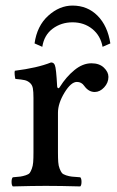

<svg xmlns="http://www.w3.org/2000/svg" viewBox="-20 -667 421 689"><path d="M188 -262.2V-120.1Q188 -98.6 189 -85.2Q189.9 -71.8 194.1 -61.5Q198.2 -51.3 202.1 -46.4Q206.1 -41.5 217.3 -37.8Q228.5 -34.2 238 -33.2Q247.6 -32.2 268.1 -30.8Q272.5 -26.4 272.5 -14.4Q272.5 -2.4 268.1 2Q195.8 0 144 0Q100.1 0 25.9 2Q21.5 -2.4 21.5 -14.4Q21.5 -26.4 25.9 -30.8Q44.4 -32.2 53.2 -33.4Q62 -34.7 72.5 -38.1Q83 -41.5 86.7 -46.4Q90.3 -51.3 94.2 -61.5Q98.1 -71.8 99.1 -85.2Q100.1 -98.6 100.1 -120.1V-315.9Q100.1 -338.4 97.9 -350.3Q95.7 -362.3 87.4 -369.6Q79.1 -377 68.6 -379.4Q58.1 -381.8 35.2 -383.8Q33.7 -388.7 32.7 -398.4Q31.7 -408.2 33.2 -413.1Q114.3 -423.3 163.1 -442.9Q173.3 -442.9 176.8 -433.1Q181.6 -423.3 185.1 -356.9Q185.1 -352.5 188.2 -350.8Q191.4 -349.1 194.8 -355Q217.3 -391.1 247.1 -415.5Q276.9 -439.9 308.1 -439.9Q336.4 -439.9 352.8 -424.3Q369.1 -408.7 369.1 -391.1Q369.1 -370.1 353.8 -353.5Q338.4 -336.9 319.8 -336.9Q297.9 -336.9 282.2 -358.9Q272.5 -373 255.9 -373Q234.9 -373 211.4 -334.5Q188 -295.9 188 -262.2ZM348.1 -499Q340.8 -539.1 311.3 -563Q281.7 -586.9 240.2 -586.9Q199.7 -586.9 168.9 -564Q138.2 -541 131.8 -499L104 -511.2Q112.8 -574.2 153.1 -610.6Q193.4 -647 240.2 -647Q293.9 -647 330.1 -610.6Q366.2 -574.2 376 -511.2Z"/></svg>

Font: Common Serif News
Style: Regular
Weight: 450
Designer: Philipp H. Poll, Khaled Hosny
Foundry: Stefan Peev, Context Ltd.
Version: Version 1.026